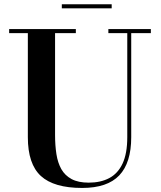

<svg xmlns="http://www.w3.org/2000/svg" viewBox="-20 -890 774 924"><path d="M706 -750V-730.5H611.5V-230Q611.5 -106.5 554 -46Q496.5 14.5 375.5 14.5Q239.5 14.5 176.8 -43Q114 -100.5 114 -230V-730.5H24V-750H345V-730.5H245V-240Q245 -190.5 251.5 -148.5Q258 -106.5 275.2 -76Q292.5 -45.5 324.5 -28.2Q356.5 -11 407 -11Q464.5 -11 506 -33Q547.5 -55 570 -103.2Q592.5 -151.5 592.5 -230V-730.5H501.5V-750ZM277.5 -850V-869.5H517.5V-850Z"/></svg>

Font: Bodoni Moda 11pt SemiBold
Style: Regular
Weight: 600
Designer: Owen Earl
Foundry: indestructible type
Version: Version 2.004